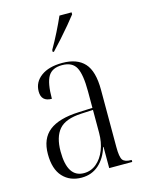

<svg xmlns="http://www.w3.org/2000/svg" viewBox="-117 -837 697 918"><g transform="rotate(-15 231.5 -378.0)"><path d="M172 10Q114 10 79 -28Q44 -66 44 -140Q44 -217 92 -254.5Q140 -292 238 -296L307 -299V-381Q307 -464 288.5 -499Q270 -534 219 -534Q170 -534 150.5 -501.5Q131 -469 131 -391Q79 -391 79 -441Q79 -487 117.5 -515.5Q156 -544 223 -544Q296 -544 332.5 -504Q369 -464 369 -372V-89Q369 -39 379.5 -24.5Q390 -10 421 -10H424V0H310V-105H308Q292 -52 257 -21Q222 10 172 10ZM188 -8Q223 -8 250 -30.5Q277 -53 292 -91Q307 -129 307 -175V-289L248 -286Q169 -282 137.5 -245Q106 -208 106 -137Q106 -8 188 -8ZM193 -616Q215 -654 234.5 -693Q254 -732 269 -766H329V-756Q316 -739 293.5 -712Q271 -685 245.5 -656.5Q220 -628 199 -606H193Z"/></g></svg>

Font: Noto Serif Display Condensed Light
Style: Regular
Weight: 300
Width: 3
Designer: Monotype Design Team
Foundry: Monotype Imaging Inc.
Version: Version 2.009